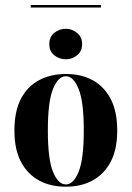

<svg xmlns="http://www.w3.org/2000/svg" viewBox="-20 -718 514 750"><path d="M237.1 -486.3Q212.1 -486.3 192.3 -502Q172.6 -517.7 172.6 -546Q172.6 -574.2 192.3 -589.9Q212.1 -605.6 237.1 -605.6Q261.3 -605.6 281 -589.5Q300.8 -573.4 300.8 -546Q300.8 -517.7 281 -502Q261.3 -486.3 237.1 -486.3ZM237.1 11.3Q177.4 11.3 132.7 -12.9Q87.9 -37.1 62.1 -85.5Q36.3 -133.9 36.3 -208.1Q36.3 -283.1 61.7 -331.9Q87.1 -380.6 132.7 -404.8Q178.2 -429 237.1 -429Q297.6 -429 341.9 -404.8Q386.3 -380.6 412.1 -331.9Q437.9 -283.1 437.9 -208.1Q437.9 -133.9 412.1 -85.5Q386.3 -37.1 341.5 -12.9Q296.8 11.3 237.1 11.3ZM237.1 2.4Q266.9 2.4 287.1 -46.8Q307.3 -96 307.3 -208.9Q307.3 -321 287.1 -370.6Q266.9 -420.2 237.1 -420.2Q207.3 -420.2 187.1 -370.6Q166.9 -321 166.9 -208.1Q166.9 -96 187.1 -46.8Q207.3 2.4 237.1 2.4ZM100 -688.7V-698.4H374.2V-688.7Z"/></svg>

Font: Playfair 144pt SemiCondensed ExtraBold
Style: Regular
Weight: 800
Width: 4
Designer: Claus Eggers Sørensen
Foundry: Claus Eggers Sørensen
Version: Version 2.203